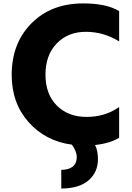

<svg xmlns="http://www.w3.org/2000/svg" viewBox="-20 -803 769 1115"><path d="M47.9 -368.2Q47.9 -551.8 162.6 -667.5Q277.3 -783.2 462.9 -783.2Q599.6 -783.2 671.9 -738.3V-562.5Q582 -618.2 478.5 -618.2Q375 -618.2 309.6 -550.8Q244.1 -483.4 244.1 -369.6Q244.1 -255.9 310.1 -189.9Q376 -124 483.4 -124Q590.8 -124 671.9 -181.6V-2.9Q620.1 29.3 532.2 39.1Q548.8 71.3 548.8 122.1Q548.8 196.3 495.1 243.7Q441.4 291 335.9 292V183.6Q425.8 181.6 425.8 108.4Q425.8 77.1 397.5 37.1Q244.1 16.6 146 -93.8Q47.9 -204.1 47.9 -368.2Z"/></svg>

Font: GenEi M Gothic v2 Heavy
Style: Regular
Weight: 800
Version: Version 2.0